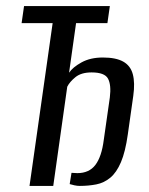

<svg xmlns="http://www.w3.org/2000/svg" viewBox="-20 -611 489 631"><path d="M77 0 153 -535H51L59 -591H341L333 -535H230L207 -372Q219 -390 248 -406Q277 -422 318 -422Q361 -422 385 -408.5Q409 -395 416.5 -367Q424 -339 418 -296L400 -169Q392 -112 377.5 -78Q363 -44 342.5 -27Q322 -10 296.5 -5Q271 0 242 0Q234 0 224.5 -2Q215 -4 209 -6L215 -43Q220 -43 225 -42.5Q230 -42 234 -42Q273 -42 293.5 -69Q314 -96 321 -151L341 -291Q346 -332 335 -352.5Q324 -373 281 -373Q247 -373 228 -357.5Q209 -342 201 -326L155 0Z"/></svg>

Font: Alumni Sans Medium
Style: Italic
Weight: 500
Italic angle: -8°
Designer: Robert E. Leuschke
Foundry: Robert E. Leuschke
Version: Version 1.016